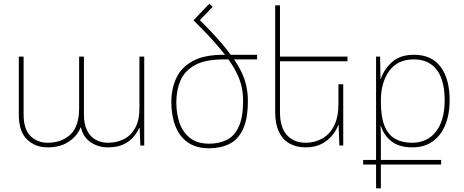

<svg xmlns="http://www.w3.org/2000/svg" viewBox="-20 -789 2518 1041"><path d="M238 10Q171 10 126.5 -33Q82 -76 82 -167V-482H108V-168Q108 -88 145.5 -51.5Q183 -15 238 -15Q313 -15 361 -59Q409 -103 409 -203V-482H435V-168Q435 -115 452.5 -81Q470 -47 499.5 -31Q529 -15 565 -15Q612 -15 650.5 -34Q689 -53 712.5 -94.5Q736 -136 736 -203V-482H762V0H741L737 -96H735Q725 -72 704.5 -47.5Q684 -23 650 -6.5Q616 10 565 10Q513 10 472 -17.5Q431 -45 419 -98H417Q399 -52 353 -21Q307 10 238 10Z M1195 -467Q1093 -467 1037 -436Q981 -405 958.5 -352.5Q936 -300 936 -234Q936 -172 954 -121Q972 -70 1011.5 -40Q1051 -10 1114 -10Q1167 -10 1208.5 -30Q1250 -50 1274 -101Q1298 -152 1298 -243Q1298 -290 1286.5 -333Q1275 -376 1246 -425Q1217 -474 1164.5 -535.5Q1112 -597 1029 -679L1048 -695Q1132 -613 1185.5 -549.5Q1239 -486 1269.5 -435Q1300 -384 1312 -337.5Q1324 -291 1324 -243Q1324 -145 1297.5 -88.5Q1271 -32 1223.5 -8.5Q1176 15 1114 15Q1043 15 997.5 -17.5Q952 -50 930.5 -106.5Q909 -163 909 -236Q909 -307 935.5 -365Q962 -423 1024 -457.5Q1086 -492 1193 -492H1374V-467ZM1029 -679 1115 -769 1133 -752 1047 -662Z M1841 -332V0H1820L1816 -111H1814Q1803 -81 1779.5 -53Q1756 -25 1721 -7.5Q1686 10 1637 10Q1588 10 1550.5 -10.5Q1513 -31 1492.5 -74Q1472 -117 1472 -182V-760H1498V-183Q1498 -95 1537 -55Q1576 -15 1637 -15Q1687 -15 1727.5 -38Q1768 -61 1791.5 -107.5Q1815 -154 1815 -226V-332ZM1486 -482H1864V-457H1486Z M2019 232V103H1949V78H2019V-482H2041L2043 -361H2045Q2062 -414 2106 -453Q2150 -492 2225 -492Q2320 -492 2369 -426.5Q2418 -361 2418 -246Q2418 -169 2394 -111Q2370 -53 2325 -21.5Q2280 10 2216 10Q2145 10 2103.5 -22Q2062 -54 2045 -106H2043Q2045 -72 2045 -44.5Q2045 -17 2045 15V78H2372V103H2045V232ZM2213 -15Q2297 -15 2344 -76Q2391 -137 2391 -246Q2391 -317 2372 -366.5Q2353 -416 2315.5 -441.5Q2278 -467 2223 -467Q2136 -467 2090.5 -404.5Q2045 -342 2045 -242V-239Q2045 -154 2065.5 -105Q2086 -56 2124 -35.5Q2162 -15 2213 -15Z"/></svg>

Font: Noto Sans Armenian Thin
Style: Regular
Weight: 250
Version: Version 2.007